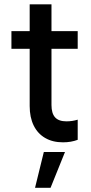

<svg xmlns="http://www.w3.org/2000/svg" viewBox="-20 -649 422 894"><path d="M33.2 -503.9H118.2V-628.9H219.7V-503.9H341.8V-421.9H219.7V-160.2Q219.7 -121.1 236.6 -102.5Q253.4 -84 289.1 -84Q316.9 -84 341.8 -91.8V2Q311 13.7 273.4 13.7Q225.1 13.7 190.2 -6.6Q155.3 -26.9 136.7 -64.9Q118.2 -103 118.2 -155.3V-421.9H33.2ZM215.3 225.6H143.1L184.1 58.6H282.7Z"/></svg>

Font: Wanted Sans Medium
Style: Regular
Weight: 500
Designer: Original Design by Kil Hyung-jin and Kang Hanbin, Wanted Lab, Inc; Hangeul from Source Han Sans by Jang Soo-young and Ka
Foundry: Wanted Lab, Inc.
Version: Version 1.001